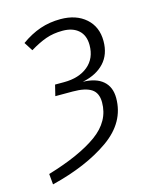

<svg xmlns="http://www.w3.org/2000/svg" viewBox="-99 -603 621 767"><g transform="rotate(-15 211.5 -219.0)"><path d="M368 -405Q368 -350 336 -315.5Q304 -281 246 -269Q300 -268 329 -243Q358 -218 358 -172Q358 -72 264.5 -6Q171 60 25 96L21 52Q155 12 227 -40Q299 -92 299 -170Q299 -209 274 -225.5Q249 -242 197 -242H125L136 -287H173Q235 -287 272.5 -318Q310 -349 310 -404Q310 -444 286 -465.5Q262 -487 220 -487Q182 -487 151 -476Q120 -465 84 -443L61 -479Q100 -507 139.5 -520.5Q179 -534 224 -534Q289 -534 328.5 -499Q368 -464 368 -405Z"/></g></svg>

Font: Fira Sans Condensed Light
Style: Italic
Weight: 300
Width: 3
Italic angle: -8°
Designer: Carrois Corporate & Edenspiekermann AG
Foundry: Carrois Corporate GbR & Edenspiekermann AG
Version: Version 4.203